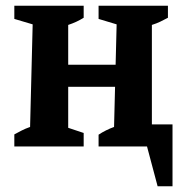

<svg xmlns="http://www.w3.org/2000/svg" viewBox="-20 -511 646 670"><path d="M30 0V-42Q43 -49 55.5 -55.5Q68 -62 85 -68L94 -426L30 -445V-491H272V-449Q259 -441 246 -435Q233 -429 218 -424V-65L272 -47V0ZM161 -208V-285H449V-208ZM510 -77H582V139H530L493 0H324V-41Q336 -49 350 -56Q364 -63 378 -68L387 -426L324 -445V-491H566V-449Q553 -442 539.5 -435.5Q526 -429 510 -424Z"/></svg>

Font: Piazzolla 24pt
Style: Bold
Weight: 700
Designer: Juan Pablo del Peral
Foundry: Huerta Tipografica
Version: Version 2.005